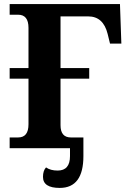

<svg xmlns="http://www.w3.org/2000/svg" viewBox="-20 -734 631 951"><path d="M574.2 -713.9 581.1 -518.1H524.9L513.2 -565.9Q491.7 -652.8 417 -652.8H279.8V-397H421.9V-344.2H279.8V-113.8Q279.8 -53.2 331.1 -53.2H393.1V0H27.8V-53.2H69.8Q121.1 -53.2 121.1 -118.2V-344.2H27.8V-397H121.1V-596.2Q121.1 -661.1 69.8 -661.1H27.8V-713.9ZM393.1 -42V39.1Q393.1 196.8 275.9 196.8Q192.9 196.8 192.9 142.1Q192.9 111.3 208 95.2Q230 110.8 265.6 110.8Q326.7 110.8 326.7 39.1V-42Z"/></svg>

Font: Droid Serif
Style: Bold
Weight: 700
Designer: Monotype Design team
Foundry: Monotype Imaging Inc.
Version: Version 1.03